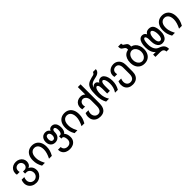

<svg xmlns="http://www.w3.org/2000/svg" viewBox="494 -2796 5012 5012"><g transform="rotate(-45 3000.0 -290.0)"><path d="M58.5 -7.5Q58.5 -34.5 64 -60.8Q69.5 -87 81 -117.5H179.5Q169 -92.5 163.2 -66Q157.5 -39.5 157.5 -17.5Q157.5 23.5 176.5 56.8Q195.5 90 228 108.8Q260.5 127.5 300.5 127.5Q337.5 127.5 369.8 108.5Q402 89.5 421 56.8Q440 24 440 -16.5Q440 -58.5 422.8 -92.8Q405.5 -127 376.2 -146.8Q347 -166.5 312.5 -166.5H258.5V-243.5H312.5Q341.5 -243.5 365.2 -257.5Q389 -271.5 402.8 -296Q416.5 -320.5 416.5 -351Q416.5 -384.5 400.8 -412Q385 -439.5 358.5 -455Q332 -470.5 300.5 -470.5Q265 -470.5 238 -455.2Q211 -440 196 -412.2Q181 -384.5 181 -347Q181 -330 182.8 -319.8Q184.5 -309.5 189.5 -297.5H89Q80.5 -322 80.5 -349Q80.5 -409 108.5 -456.2Q136.5 -503.5 186.5 -529.8Q236.5 -556 300.5 -556Q361 -556 410.5 -530Q460 -504 488.8 -459Q517.5 -414 517.5 -359.5Q517.5 -303 492.8 -263.5Q468 -224 423 -207Q480 -183 510.5 -132.8Q541 -82.5 541 -14.5Q541 46 508 98.8Q475 151.5 419.8 183Q364.5 214.5 300.5 214.5Q230.5 214.5 175.5 186.2Q120.5 158 89.5 107.2Q58.5 56.5 58.5 -7.5Z M645 -268.5Q645 -358 676 -423.8Q707 -489.5 764.5 -524.8Q822 -560 900 -560Q977.5 -560 1035.2 -524.5Q1093 -489 1124 -423.2Q1155 -357.5 1155 -268.5Q1155 -192 1138 -133Q1121 -74 1080.5 0H975.5Q1012 -69 1032.5 -138.5Q1053 -208 1053 -268.5Q1053 -331.5 1034.5 -377.2Q1016 -423 981.5 -447.5Q947 -472 900 -472Q853 -472 818.2 -447.5Q783.5 -423 764.8 -377Q746 -331 746 -268.5Q746 -219 754.2 -178.8Q762.5 -138.5 778.2 -99.2Q794 -60 823.5 0H718Q678.5 -70.5 661.8 -130.5Q645 -190.5 645 -268.5Z M1306 0H1406.5Q1406.5 34.5 1423.2 62.8Q1440 91 1471.2 107.2Q1502.5 123.5 1543.5 123.5Q1583.5 123.5 1613.5 106.8Q1643.5 90 1659.5 60.2Q1675.5 30.5 1675.5 -7Q1675.5 -46 1667.2 -77.2Q1659 -108.5 1644.5 -126.2Q1630 -144 1611.5 -144H1574.5V-229H1610Q1644 -229 1662.2 -261.5Q1680.5 -294 1680.5 -352.5Q1680.5 -410.5 1666 -440.2Q1651.5 -470 1622.5 -470Q1598 -470 1584.8 -447.2Q1571.5 -424.5 1571.5 -385V-368Q1571.5 -314 1548.5 -271.5Q1525.5 -229 1485 -205Q1444.5 -181 1393 -181Q1341 -181 1301.8 -204.2Q1262.5 -227.5 1241.2 -269.8Q1220 -312 1220 -368Q1220 -424 1241 -467Q1262 -510 1300.2 -533.8Q1338.5 -557.5 1388 -557.5Q1433.5 -557.5 1466.5 -539.2Q1499.5 -521 1517.5 -485.5Q1535 -523 1562.2 -540.2Q1589.5 -557.5 1628 -557.5Q1675 -557.5 1709.2 -533Q1743.5 -508.5 1762 -463Q1780.5 -417.5 1780.5 -355.5Q1780.5 -291 1762.8 -245.8Q1745 -200.5 1713.5 -179.5Q1741.5 -153.5 1758.5 -108.5Q1775.5 -63.5 1775.5 -1.5Q1775.5 63.5 1746.2 111.8Q1717 160 1664 186Q1611 212 1540.5 212Q1469.5 212 1416.2 185.8Q1363 159.5 1334.5 111.5Q1306 63.5 1306 0ZM1470.5 -368Q1470.5 -399 1461 -423.2Q1451.5 -447.5 1434.2 -461.2Q1417 -475 1394.5 -475Q1359.5 -475 1340.8 -446.5Q1322 -418 1322 -368Q1322 -320.5 1340.5 -292.8Q1359 -265 1393.5 -265Q1430.5 -265 1450.5 -292.8Q1470.5 -320.5 1470.5 -368Z M1845 -268.5Q1845 -358 1876 -423.8Q1907 -489.5 1964.5 -524.8Q2022 -560 2100 -560Q2177.5 -560 2235.2 -524.5Q2293 -489 2324 -423.2Q2355 -357.5 2355 -268.5Q2355 -192 2338 -133Q2321 -74 2280.5 0H2175.5Q2212 -69 2232.5 -138.5Q2253 -208 2253 -268.5Q2253 -331.5 2234.5 -377.2Q2216 -423 2181.5 -447.5Q2147 -472 2100 -472Q2053 -472 2018.2 -447.5Q1983.5 -423 1964.8 -377Q1946 -331 1946 -268.5Q1946 -219 1954.2 -178.8Q1962.5 -138.5 1978.2 -99.2Q1994 -60 2023.5 0H1918Q1878.5 -70.5 1861.8 -130.5Q1845 -190.5 1845 -268.5Z M2466.5 -53Q2466.5 -109 2492.5 -167H2597.5Q2585.5 -144 2578.5 -115.2Q2571.5 -86.5 2571.5 -64Q2571.5 -21.5 2588.8 13.2Q2606 48 2637 67.8Q2668 87.5 2707.5 87.5Q2745.5 87.5 2773 66.5Q2800.5 45.5 2815 6.5Q2829.5 -32.5 2829.5 -85V-311.5Q2829.5 -356 2812.5 -394.5Q2795.5 -433 2766 -456Q2736.5 -479 2701 -479Q2669.5 -479 2645 -463.2Q2620.5 -447.5 2607 -420.2Q2593.5 -393 2593.5 -359.5Q2593.5 -319.5 2605 -296.5H2499.5Q2491 -336.5 2491 -364.5Q2491 -424.5 2517 -470.2Q2543 -516 2590.5 -541.2Q2638 -566.5 2700.5 -566.5Q2738.5 -566.5 2771.5 -553.2Q2804.5 -540 2829.5 -515V-790H2930.5V-94Q2930.5 39.5 2874.5 107.2Q2818.5 175 2707.5 175Q2634.5 175 2580 147.2Q2525.5 119.5 2496 68Q2466.5 16.5 2466.5 -53Z M3012.5 -315Q3012.5 -456.5 3035.8 -533.5Q3059 -610.5 3109.5 -648.2Q3160 -686 3254.5 -709.5L3328 -727.5Q3350.5 -733.5 3365.8 -751Q3381 -768.5 3386 -790H3492.5Q3492 -767 3487.5 -751.5Q3483 -736 3472.5 -719.5Q3435.5 -663.5 3349 -644.5L3281 -628.5Q3233.5 -617.5 3201.2 -601.8Q3169 -586 3147 -558Q3125 -530 3114.5 -485.5Q3134.5 -515 3157.5 -530.2Q3180.5 -545.5 3209 -545.5Q3242 -545.5 3266.5 -528.8Q3291 -512 3307 -474.5Q3328.5 -513 3359.2 -529.2Q3390 -545.5 3425 -545.5Q3475.5 -545.5 3512.5 -507.2Q3549.5 -469 3568.8 -404.5Q3588 -340 3588 -263Q3588 -189.5 3570.8 -125.8Q3553.5 -62 3517.5 0H3412.5Q3451.5 -59.5 3470 -122.2Q3488.5 -185 3488.5 -259Q3488.5 -316 3478.2 -361Q3468 -406 3450.2 -431Q3432.5 -456 3411 -456Q3392 -456 3378.5 -436.8Q3365 -417.5 3358.2 -386.2Q3351.5 -355 3351.5 -319.5V-129H3252V-319.5Q3252 -357.5 3245 -388.5Q3238 -419.5 3224.8 -437.8Q3211.5 -456 3194 -456Q3173.5 -456 3155.5 -430.8Q3137.5 -405.5 3126.8 -360.8Q3116 -316 3116 -260Q3116 -189 3135.2 -123Q3154.5 -57 3191.5 0H3083Q3046.5 -65 3029.5 -137Q3012.5 -209 3012.5 -315Z M3664 -40Q3664 -89.5 3687 -148H3786.5Q3776.5 -124 3770.5 -97.5Q3764.5 -71 3764.5 -49Q3764.5 -7 3780 25.2Q3795.5 57.5 3824.8 75.5Q3854 93.5 3893.5 93.5Q3959 93.5 3992.5 49.5Q4026 5.5 4026 -77V-308Q4026 -384 3994.5 -427.5Q3963 -471 3904.5 -471Q3868.5 -471 3841.8 -456.5Q3815 -442 3800.8 -416.8Q3786.5 -391.5 3786.5 -361Q3786.5 -333.5 3792 -302H3693Q3691 -312.5 3688.5 -329.8Q3686 -347 3686 -364Q3686 -418.5 3715 -463Q3744 -507.5 3794 -533.2Q3844 -559 3904.5 -559Q3970.5 -559 4021 -528Q4071.5 -497 4099.2 -440.5Q4127 -384 4127 -311V-69Q4127 10 4099.5 66.5Q4072 123 4019.5 152.5Q3967 182 3893.5 182Q3823.5 182 3771.5 155Q3719.5 128 3691.8 78Q3664 28 3664 -40Z M4244.5 -271Q4244.5 -350.5 4268.5 -410.5Q4292.5 -470.5 4338 -507.2Q4383.5 -544 4447.5 -554.5V-578.5Q4447.5 -608 4435.5 -624.5Q4423.5 -641 4395.5 -658Q4362.5 -678.5 4349 -690Q4335.5 -701.5 4327.2 -725.5Q4319 -749.5 4319.5 -794H4430.5Q4430 -767.5 4435.2 -753Q4440.5 -738.5 4449.2 -731.5Q4458 -724.5 4480.5 -711.5Q4511 -693.5 4528.2 -677.8Q4545.5 -662 4554 -641Q4562.5 -620 4562.5 -589V-554Q4619.5 -542.5 4663 -503.8Q4706.5 -465 4730.5 -404.8Q4754.5 -344.5 4754.5 -271Q4754.5 -185 4723 -121Q4691.5 -57 4633.8 -22.8Q4576 11.5 4499 11.5Q4422.5 11.5 4365 -22.8Q4307.5 -57 4276 -120.8Q4244.5 -184.5 4244.5 -271ZM4654.5 -271Q4654.5 -324.5 4633.8 -370.5Q4613 -416.5 4577.5 -443.8Q4542 -471 4499 -471Q4456 -471 4420.8 -444Q4385.5 -417 4365.2 -371Q4345 -325 4345 -271Q4345 -217 4365.2 -172.5Q4385.5 -128 4420.8 -102.2Q4456 -76.5 4499 -76.5Q4542 -76.5 4577.8 -102.5Q4613.5 -128.5 4634 -173Q4654.5 -217.5 4654.5 -271Z M4997.5 85.5H4819V0H4916.5Q4862 -37.5 4834.8 -112Q4807.5 -186.5 4807.5 -280.5Q4807.5 -368.5 4826.5 -431.2Q4845.5 -494 4881.5 -527Q4917.5 -560 4968 -560Q5008 -560 5036.8 -540.2Q5065.5 -520.5 5081 -485Q5120.5 -559.5 5213 -559.5Q5309.5 -559.5 5350 -489Q5390.5 -418.5 5390.5 -284Q5390.5 -206.5 5368.5 -150.5Q5346.5 -94.5 5305.2 -65Q5264 -35.5 5207.5 -35.5Q5150.5 -35.5 5109 -65Q5067.5 -94.5 5045.8 -150.2Q5024 -206 5024 -284V-349.5Q5024 -404.5 5010 -438Q4996 -471.5 4972.5 -471.5Q4953.5 -471.5 4939.2 -448.5Q4925 -425.5 4917.2 -382.2Q4909.5 -339 4909.5 -280.5Q4909.5 -178.5 4948.5 -109.5Q4987.5 -40.5 5058.5 -17.5Q5143.5 11 5181.8 60.5Q5220 110 5218.5 190H5121Q5121 139 5089 112.2Q5057 85.5 4997.5 85.5ZM5288 -284Q5288 -336.5 5277.2 -379.5Q5266.5 -422.5 5248 -446.8Q5229.5 -471 5207 -471Q5184.5 -471 5165.5 -446.5Q5146.5 -422 5135.2 -379.8Q5124 -337.5 5124 -286Q5124 -208.5 5146 -166Q5168 -123.5 5207 -123.5Q5245 -123.5 5266.5 -165.8Q5288 -208 5288 -284Z M5445 -268.5Q5445 -358 5476 -423.8Q5507 -489.5 5564.5 -524.8Q5622 -560 5700 -560Q5777.5 -560 5835.2 -524.5Q5893 -489 5924 -423.2Q5955 -357.5 5955 -268.5Q5955 -192 5938 -133Q5921 -74 5880.5 0H5775.5Q5812 -69 5832.5 -138.5Q5853 -208 5853 -268.5Q5853 -331.5 5834.5 -377.2Q5816 -423 5781.5 -447.5Q5747 -472 5700 -472Q5653 -472 5618.2 -447.5Q5583.5 -423 5564.8 -377Q5546 -331 5546 -268.5Q5546 -219 5554.2 -178.8Q5562.5 -138.5 5578.2 -99.2Q5594 -60 5623.5 0H5518Q5478.5 -70.5 5461.8 -130.5Q5445 -190.5 5445 -268.5Z"/></g></svg>

Font: JuliaMono Medium
Style: Regular
Weight: 500
Monospace: yes
Designer: cormullion
Foundry: corm
Version: Version 0.054; ttfautohint (v1.8.4)